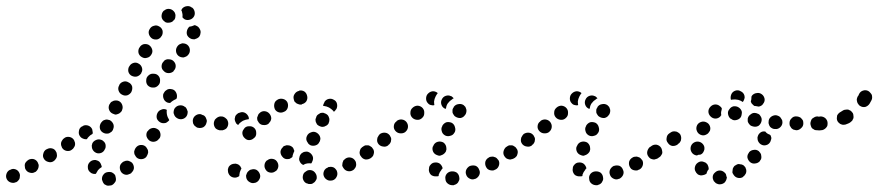

<svg xmlns="http://www.w3.org/2000/svg" viewBox="-29 -573 2859 625"><path d="M338 28Q341 26 344 22Q347 19 348 15Q349 10 348 6Q348 4 347 2Q347 0 346 -2Q345 -3 345 -4Q341 -9 335 -12Q329 -14 323 -13Q323 -13 323 -13Q313 -12 308 -5Q302 2 303 12Q304 16 306 20Q308 24 311 27Q315 29 319 31Q324 32 328 31Q329 31 329 31Q334 31 338 28ZM31 14Q34 11 35 7Q36 2 36 -2Q36 -6 34 -10Q30 -19 21 -22Q12 -25 4 -20H3Q-5 -16 -8 -7Q-11 2 -7 10Q-3 18 6 21Q15 24 23 20H24Q28 18 31 14ZM407 -26Q407 -36 401 -43Q398 -46 393 -48Q389 -50 385 -50Q380 -50 376 -48Q372 -47 369 -44L368 -43Q361 -37 361 -28Q361 -18 367 -11Q370 -8 374 -6Q378 -4 383 -4Q387 -4 391 -6Q395 -7 399 -10V-11Q406 -17 407 -26ZM272 -8Q268 -9 265 -12Q261 -15 259 -19Q257 -23 257 -27V-28Q256 -37 262 -44Q268 -51 277 -52Q282 -53 286 -51Q290 -50 294 -47Q297 -44 299 -40Q301 -36 302 -32V-31Q302 -31 302 -30Q302 -30 302 -29Q295 -25 290 -19Q286 -13 283 -7Q283 -7 282 -7Q282 -7 281 -7Q277 -6 272 -8ZM92 -19Q95 -23 96 -27Q97 -31 97 -36Q96 -40 94 -44Q90 -52 81 -55Q72 -57 64 -53L63 -52Q59 -50 56 -46Q53 -43 52 -39Q51 -34 52 -30Q52 -25 54 -22Q59 -13 68 -11Q77 -8 85 -13H86Q90 -16 92 -19ZM152 -55Q155 -58 156 -63Q157 -67 156 -71Q156 -76 153 -80Q149 -88 140 -90Q131 -92 123 -87H122Q114 -82 112 -73Q109 -64 114 -56Q119 -48 128 -46Q137 -43 145 -48L146 -49Q150 -51 152 -55ZM452 -72Q454 -76 453 -81Q453 -85 450 -89Q448 -93 445 -96Q438 -102 428 -101Q419 -100 413 -92Q410 -88 409 -84Q407 -80 408 -75Q408 -71 411 -67Q413 -63 416 -60Q423 -54 433 -55Q442 -56 448 -63V-64Q451 -68 452 -72ZM270 -95Q270 -91 272 -87Q274 -83 277 -80Q280 -77 285 -75Q293 -72 302 -76Q310 -80 313 -89L314 -90Q315 -94 315 -98Q315 -103 313 -107Q311 -111 307 -114Q304 -117 300 -118Q291 -121 283 -117Q274 -113 271 -105V-104Q269 -100 270 -95ZM211 -92Q214 -96 215 -100Q216 -104 215 -109Q214 -113 212 -117Q207 -125 198 -127Q188 -129 181 -124L180 -123Q176 -121 174 -117Q171 -113 170 -109Q169 -105 170 -100Q171 -96 173 -92Q178 -84 187 -82Q197 -80 204 -85L205 -86Q209 -88 211 -92ZM493 -139Q491 -149 483 -153Q475 -158 466 -156Q457 -154 452 -146H451Q446 -138 448 -129Q451 -120 458 -115Q466 -110 475 -112Q484 -114 489 -122H490Q495 -130 493 -139ZM228 -147Q229 -156 237 -161H238Q245 -167 255 -165Q264 -163 269 -156Q272 -152 272 -147Q273 -143 273 -139Q272 -138 272 -138Q272 -138 272 -137Q264 -133 259 -127Q256 -124 254 -120Q247 -119 241 -122Q235 -124 231 -130Q226 -137 228 -147ZM297 -152Q300 -144 309 -140Q313 -138 318 -138Q322 -138 326 -139Q330 -141 334 -144Q337 -147 339 -151V-152Q343 -160 340 -169Q336 -178 328 -182Q324 -183 319 -184Q315 -184 310 -182Q306 -181 303 -177Q300 -174 298 -170Q294 -161 297 -152ZM699 -150Q703 -152 706 -155Q709 -158 711 -162Q713 -166 713 -171Q713 -180 706 -187Q700 -193 690 -194H689Q685 -194 681 -192Q677 -190 674 -187Q670 -184 669 -180Q667 -176 667 -171Q667 -162 673 -155Q680 -149 689 -149H690Q695 -148 699 -150ZM633 -159Q641 -164 643 -173Q645 -178 644 -182Q643 -186 641 -190Q639 -194 635 -197Q631 -199 627 -200L626 -201Q617 -203 609 -198Q601 -193 599 -184Q598 -180 599 -175Q599 -171 602 -167Q604 -163 608 -161Q611 -158 615 -157H616Q625 -155 633 -159ZM503 -172Q498 -172 494 -174Q486 -178 482 -186Q479 -195 483 -204Q487 -213 496 -216Q504 -220 513 -216Q513 -216 514 -215Q514 -215 514 -215Q513 -209 514 -203Q515 -194 520 -186Q521 -184 522 -182Q520 -179 517 -177Q515 -175 511 -173Q507 -172 503 -172ZM562 -185Q571 -186 577 -193Q580 -197 581 -201Q582 -205 582 -210Q581 -214 579 -218Q577 -222 574 -225H573Q566 -231 556 -230Q547 -229 541 -222Q538 -219 537 -214Q536 -210 536 -205Q537 -201 539 -197Q541 -193 545 -190Q553 -184 562 -185ZM326 -216Q329 -207 338 -203Q342 -201 346 -200Q351 -200 355 -202Q359 -203 362 -206Q366 -209 368 -213V-214Q372 -222 369 -231Q366 -240 358 -244Q354 -246 349 -246Q345 -246 341 -245Q336 -243 333 -241Q330 -238 328 -234L327 -233Q323 -224 326 -216ZM506 -247Q501 -255 502 -264V-265Q503 -269 506 -273Q508 -277 512 -279Q515 -282 520 -283Q524 -284 528 -283Q538 -282 543 -274Q548 -266 547 -257V-256Q547 -255 546 -254Q546 -252 545 -251Q541 -249 537 -247Q530 -243 525 -238Q524 -238 523 -238Q522 -238 521 -238Q512 -239 506 -247ZM357 -278Q360 -269 368 -265Q377 -260 386 -263Q394 -266 399 -274V-275Q403 -283 401 -292Q398 -301 389 -305Q381 -310 372 -307Q363 -304 359 -296V-295Q354 -287 357 -278ZM492 -309Q493 -319 487 -326Q481 -333 471 -333Q462 -334 455 -328L454 -327Q447 -321 447 -312Q446 -302 452 -295Q459 -288 468 -288Q477 -287 484 -293L485 -294Q492 -300 492 -309ZM389 -339Q392 -330 400 -326Q409 -322 417 -324Q426 -327 431 -335V-336Q436 -344 433 -353Q430 -362 422 -366Q414 -371 405 -368Q396 -365 392 -357L391 -356Q387 -348 389 -339ZM543 -358Q543 -367 536 -374Q530 -380 520 -380Q511 -381 504 -374V-373Q497 -367 497 -357Q497 -348 504 -342Q510 -335 520 -335Q529 -335 536 -341V-342Q543 -349 543 -358ZM422 -400Q425 -391 433 -387Q441 -382 450 -385Q459 -387 464 -396Q469 -404 466 -413Q463 -422 455 -427Q447 -431 438 -429Q429 -426 425 -418L424 -417Q420 -409 422 -400ZM589 -412Q588 -421 581 -427Q577 -430 573 -431Q569 -432 564 -432Q560 -431 556 -429Q552 -427 549 -423Q543 -415 544 -406Q545 -397 552 -391Q556 -388 560 -387Q564 -386 569 -386Q573 -387 577 -389Q581 -391 584 -395Q590 -402 589 -412ZM456 -461Q459 -452 467 -447Q475 -443 484 -445Q493 -448 497 -456L498 -457Q502 -465 500 -474Q497 -483 489 -487Q481 -492 472 -489Q463 -487 458 -478Q453 -470 456 -461ZM621 -479Q617 -487 608 -490Q607 -490 606 -491Q605 -491 604 -491Q596 -487 587 -486Q585 -484 583 -481Q581 -478 580 -475V-474Q577 -465 581 -457Q586 -449 595 -446Q599 -445 604 -445Q608 -446 612 -448Q616 -450 619 -453Q622 -457 623 -461V-462Q626 -471 621 -479ZM497 -523Q496 -514 502 -507Q505 -504 509 -501Q513 -499 517 -499Q522 -499 526 -500Q530 -501 534 -504V-505Q538 -507 540 -511Q542 -515 542 -520Q543 -524 541 -529Q540 -533 537 -536Q531 -543 522 -544Q513 -545 506 -539H505Q498 -533 497 -523ZM580 -553Q589 -554 596 -548Q597 -548 597 -548Q604 -542 605 -532Q606 -523 600 -516Q594 -509 584 -508Q575 -507 568 -513Q568 -513 568 -514Q567 -514 566 -515Q565 -516 565 -517Q565 -517 565 -518Q566 -527 563 -536Q562 -538 561 -540Q562 -541 563 -543Q563 -544 564 -545Q570 -552 580 -553Z M984 26Q989 25 992 22Q996 20 998 16Q1001 12 1002 8Q1003 -2 998 -9Q993 -17 984 -19Q984 -19 984 -19Q979 -20 975 -19Q970 -18 967 -15Q963 -13 960 -9Q958 -6 957 -1Q955 8 960 16Q965 24 974 25Q975 26 975 26Q980 26 984 26ZM815 11Q820 3 817 -6Q814 -15 806 -20Q798 -24 789 -21H788Q784 -20 781 -17Q777 -14 775 -10Q773 -6 772 -2Q772 3 773 7Q776 16 784 20Q792 25 801 22H802Q811 19 815 11ZM1067 2Q1071 -6 1068 -15Q1067 -19 1064 -22Q1061 -26 1057 -28Q1052 -30 1048 -30Q1044 -30 1039 -29V-28Q1030 -25 1026 -17Q1022 -8 1025 0Q1027 5 1030 8Q1033 11 1037 13Q1041 15 1045 15Q1050 15 1054 14Q1063 11 1067 2ZM728 4Q719 1 715 -8Q713 -12 713 -17Q712 -21 714 -26Q715 -30 718 -33Q721 -36 725 -38Q730 -40 734 -40Q738 -41 743 -39Q747 -38 750 -35Q754 -32 755 -28L756 -27Q756 -26 756 -26Q757 -25 757 -24Q756 -22 755 -21Q751 -13 750 -3Q750 -2 750 0Q749 1 747 2Q746 2 745 3Q737 7 728 4ZM877 -31Q878 -40 872 -48Q867 -55 857 -56Q848 -57 841 -51H840Q833 -45 832 -36Q831 -27 837 -19Q842 -12 852 -11Q861 -10 868 -16H869Q876 -22 877 -31ZM1126 -25Q1129 -28 1130 -33Q1131 -37 1130 -42Q1130 -46 1127 -50Q1122 -58 1113 -60Q1104 -62 1096 -57Q1092 -54 1089 -51Q1087 -47 1086 -43Q1085 -38 1085 -34Q1086 -30 1089 -26Q1094 -18 1103 -16Q1112 -14 1120 -19Q1124 -21 1126 -25ZM946 -62V-63Q947 -67 950 -71Q952 -74 956 -76Q960 -79 964 -79Q969 -80 973 -79Q982 -76 987 -68Q992 -60 989 -51Q988 -48 987 -46Q986 -43 984 -41Q978 -42 971 -41Q964 -40 958 -36Q950 -40 947 -47Q943 -54 946 -62ZM1184 -65Q1186 -69 1187 -73Q1188 -77 1187 -82Q1186 -86 1183 -90Q1178 -97 1169 -99Q1159 -101 1152 -95H1151Q1148 -92 1145 -89Q1143 -85 1142 -80Q1141 -76 1142 -72Q1143 -67 1146 -64Q1151 -56 1160 -54Q1170 -53 1177 -58H1178Q1181 -61 1184 -65ZM929 -81Q929 -84 927 -87Q926 -91 924 -93Q921 -96 917 -98Q913 -100 908 -100Q904 -101 900 -99Q895 -98 892 -95V-94Q885 -88 884 -79Q884 -70 890 -63Q893 -59 897 -57Q901 -55 905 -55Q910 -55 914 -56Q918 -58 922 -61Q922 -61 922 -62Q922 -62 923 -62Q923 -65 924 -68Q926 -75 929 -81ZM968 -121Q968 -117 970 -113Q972 -109 975 -105Q978 -102 982 -100Q990 -97 999 -100Q1008 -103 1011 -112H1012Q1013 -116 1014 -121Q1014 -125 1012 -130Q1010 -134 1007 -137Q1004 -140 1000 -142Q992 -146 983 -142Q974 -139 970 -130Q968 -126 968 -121ZM760 -138Q761 -129 768 -123Q775 -116 784 -117Q793 -118 799 -125H800Q806 -132 805 -141Q805 -151 798 -157Q791 -163 781 -162Q772 -162 766 -155V-154Q759 -147 760 -138ZM708 -155Q714 -162 714 -171Q714 -176 712 -180Q711 -184 707 -187Q704 -190 700 -192Q696 -194 692 -194L691 -193Q682 -193 675 -187Q668 -180 669 -171Q669 -166 670 -162Q672 -158 675 -155Q678 -152 682 -150Q687 -148 691 -149H692Q701 -149 708 -155ZM998 -185Q998 -180 999 -176Q1001 -172 1003 -168Q1006 -165 1010 -163Q1014 -161 1019 -160Q1023 -160 1027 -161Q1032 -163 1035 -165Q1039 -168 1041 -172V-173Q1043 -177 1043 -181Q1044 -186 1042 -190Q1041 -194 1038 -198Q1035 -201 1031 -203Q1027 -205 1023 -206Q1018 -206 1014 -205Q1010 -203 1006 -200Q1003 -198 1001 -194V-193Q999 -189 998 -185ZM811 -198Q809 -194 808 -190Q808 -185 809 -181Q811 -177 814 -173Q820 -166 829 -166Q839 -165 846 -171V-172Q853 -178 854 -187Q854 -196 848 -203Q842 -210 833 -211Q823 -212 816 -205Q812 -202 811 -198ZM762 -180Q771 -184 780 -185Q780 -185 781 -185Q781 -187 781 -189Q780 -191 780 -193Q776 -202 768 -206Q759 -210 751 -206H750Q746 -205 743 -202Q739 -199 737 -195Q736 -191 735 -186Q735 -182 737 -177Q738 -174 740 -171Q743 -168 746 -166Q747 -168 749 -169V-170Q755 -176 762 -180ZM864 -235Q862 -226 866 -217Q871 -209 880 -207Q889 -205 897 -210H898Q906 -215 908 -224Q910 -233 906 -241Q901 -249 892 -251Q883 -253 875 -249L874 -248Q866 -244 864 -235ZM1027 -240V-241Q1032 -249 1041 -251Q1050 -253 1058 -248Q1066 -244 1068 -235Q1070 -226 1066 -218L1065 -217Q1064 -215 1062 -213Q1060 -211 1058 -209Q1056 -211 1055 -213Q1049 -219 1042 -223Q1034 -227 1026 -228Q1024 -228 1023 -228Q1023 -231 1024 -234Q1025 -237 1027 -240ZM930 -267Q925 -260 927 -251Q928 -246 930 -242Q933 -239 937 -236Q941 -234 945 -233Q949 -232 954 -233V-234Q963 -236 968 -243Q973 -251 971 -260Q969 -270 962 -275Q954 -280 945 -278L944 -277Q935 -275 930 -267Z M1455 27Q1459 25 1462 21Q1464 18 1466 13Q1467 9 1466 4Q1465 -5 1458 -11Q1450 -16 1441 -15H1440Q1431 -14 1425 -7Q1419 1 1421 10Q1421 14 1423 18Q1425 22 1429 25Q1433 28 1437 29Q1441 30 1446 30H1447Q1451 29 1455 27ZM1526 4Q1529 1 1531 -3Q1533 -7 1533 -12Q1533 -16 1531 -20Q1528 -29 1520 -33Q1511 -36 1502 -33H1501Q1497 -31 1494 -28Q1491 -25 1489 -21Q1487 -17 1487 -12Q1487 -8 1489 -3Q1492 5 1501 9Q1509 13 1518 9H1519Q1523 7 1526 4ZM1375 -3Q1368 -9 1367 -19Q1367 -19 1367 -20Q1367 -24 1368 -29Q1369 -33 1372 -36Q1375 -40 1379 -42Q1383 -44 1387 -44Q1396 -45 1403 -40Q1410 -34 1412 -25Q1409 -23 1408 -20Q1402 -13 1399 -4Q1399 -2 1399 0Q1397 0 1395 1Q1394 1 1392 1Q1383 2 1375 -3ZM1595 -34Q1598 -43 1594 -51Q1591 -55 1588 -58Q1585 -61 1580 -62Q1576 -64 1572 -63Q1567 -63 1563 -61L1562 -60Q1554 -56 1551 -47Q1549 -38 1553 -30Q1555 -26 1558 -23Q1562 -20 1566 -19Q1570 -18 1575 -18Q1579 -18 1583 -21H1584Q1592 -25 1595 -34ZM1655 -73Q1657 -82 1651 -90Q1649 -94 1645 -96Q1641 -98 1637 -99Q1632 -100 1628 -99Q1624 -98 1620 -95H1619Q1612 -89 1610 -80Q1608 -71 1614 -63Q1616 -60 1620 -57Q1624 -55 1629 -54Q1633 -53 1637 -55Q1642 -56 1645 -58L1646 -59Q1654 -64 1655 -73ZM1185 -65Q1187 -69 1188 -74Q1189 -78 1188 -82Q1187 -87 1184 -90Q1182 -94 1178 -96Q1174 -99 1170 -100Q1165 -100 1161 -100Q1157 -99 1153 -96L1152 -95Q1145 -90 1143 -81Q1141 -72 1147 -64Q1149 -60 1153 -58Q1157 -56 1161 -55Q1165 -54 1170 -55Q1174 -56 1178 -59H1179Q1182 -62 1185 -65ZM1381 -79Q1385 -71 1394 -68Q1398 -66 1403 -66Q1407 -67 1411 -69Q1415 -71 1418 -74Q1421 -77 1423 -81V-82Q1425 -87 1424 -91Q1424 -95 1422 -100Q1420 -104 1417 -107Q1414 -110 1410 -111Q1401 -114 1392 -110Q1384 -106 1381 -97L1380 -96Q1377 -88 1381 -79ZM1241 -107Q1244 -111 1244 -116Q1245 -120 1244 -124Q1242 -129 1240 -132Q1234 -140 1225 -141Q1216 -142 1208 -137L1207 -136Q1204 -133 1202 -129Q1199 -125 1199 -121Q1198 -117 1199 -112Q1200 -108 1203 -104Q1209 -97 1218 -96Q1227 -94 1235 -100V-101Q1239 -103 1241 -107ZM1409 -146Q1411 -137 1420 -132Q1428 -128 1437 -131Q1446 -133 1450 -141L1451 -142Q1455 -150 1452 -159Q1450 -168 1442 -173Q1433 -177 1424 -175Q1416 -172 1411 -164V-163Q1406 -155 1409 -146ZM1299 -159Q1300 -168 1294 -176Q1288 -183 1279 -184Q1270 -185 1262 -179V-178Q1254 -173 1253 -163Q1252 -154 1258 -147Q1264 -140 1273 -139Q1283 -138 1290 -143L1291 -144Q1298 -150 1299 -159ZM1352 -204Q1353 -214 1347 -221Q1341 -228 1331 -229Q1322 -229 1315 -223L1314 -222Q1307 -216 1307 -207Q1306 -198 1312 -191Q1318 -184 1328 -183Q1337 -182 1344 -188L1345 -189Q1352 -195 1352 -204ZM1444 -216Q1444 -212 1444 -207Q1445 -203 1448 -199Q1450 -195 1454 -193Q1462 -188 1471 -189Q1480 -191 1485 -199L1486 -200Q1488 -203 1489 -208Q1490 -212 1489 -217Q1488 -221 1486 -225Q1483 -228 1480 -231Q1472 -236 1463 -234Q1454 -233 1448 -225V-224Q1445 -220 1444 -216ZM1442 -249Q1445 -252 1448 -253Q1446 -255 1444 -257Q1442 -258 1440 -260H1439Q1431 -264 1422 -261Q1413 -258 1409 -249Q1405 -241 1408 -232Q1411 -223 1420 -219H1421Q1421 -219 1421 -219Q1422 -219 1422 -218Q1422 -220 1423 -221Q1424 -230 1429 -237L1430 -238Q1435 -245 1442 -249ZM1358 -252Q1358 -262 1364 -268L1365 -269Q1371 -275 1380 -276Q1389 -276 1396 -270Q1392 -265 1389 -259Q1385 -251 1384 -243Q1384 -236 1385 -231Q1380 -229 1374 -231Q1368 -232 1364 -237Q1358 -243 1358 -252Z M1923 27Q1927 25 1930 21Q1932 18 1934 13Q1935 9 1934 4Q1933 -5 1926 -11Q1918 -16 1909 -15H1908Q1899 -14 1893 -7Q1887 1 1889 10Q1889 14 1891 18Q1893 22 1897 25Q1901 28 1905 29Q1909 30 1914 30H1915Q1919 29 1923 27ZM1994 4Q1997 1 1999 -3Q2001 -7 2001 -12Q2001 -16 1999 -20Q1996 -29 1988 -33Q1979 -36 1970 -33H1969Q1965 -31 1962 -28Q1959 -25 1957 -21Q1955 -17 1955 -12Q1955 -8 1957 -3Q1960 5 1969 9Q1977 13 1986 9H1987Q1991 7 1994 4ZM1843 -3Q1836 -9 1835 -19Q1835 -19 1835 -20Q1835 -24 1836 -29Q1837 -33 1840 -36Q1843 -40 1847 -42Q1851 -44 1855 -44Q1864 -45 1871 -40Q1878 -34 1880 -25Q1877 -23 1876 -20Q1870 -13 1867 -4Q1867 -2 1867 0Q1865 0 1863 1Q1862 1 1860 1Q1851 2 1843 -3ZM2063 -34Q2066 -43 2062 -51Q2059 -55 2056 -58Q2053 -61 2048 -62Q2044 -64 2040 -63Q2035 -63 2031 -61L2030 -60Q2022 -56 2019 -47Q2017 -38 2021 -30Q2023 -26 2026 -23Q2030 -20 2034 -19Q2038 -18 2043 -18Q2047 -18 2051 -21H2052Q2060 -25 2063 -34ZM2123 -73Q2125 -82 2119 -90Q2117 -94 2113 -96Q2109 -98 2105 -99Q2100 -100 2096 -99Q2092 -98 2088 -95H2087Q2080 -89 2078 -80Q2076 -71 2082 -63Q2084 -60 2088 -57Q2092 -55 2097 -54Q2101 -53 2105 -55Q2110 -56 2113 -58L2114 -59Q2122 -64 2123 -73ZM1653 -65Q1655 -69 1656 -74Q1657 -78 1656 -82Q1655 -87 1652 -90Q1650 -94 1646 -96Q1642 -99 1638 -100Q1633 -100 1629 -100Q1625 -99 1621 -96L1620 -95Q1613 -90 1611 -81Q1609 -72 1615 -64Q1617 -60 1621 -58Q1625 -56 1629 -55Q1633 -54 1638 -55Q1642 -56 1646 -59H1647Q1650 -62 1653 -65ZM1849 -79Q1853 -71 1862 -68Q1866 -66 1871 -66Q1875 -67 1879 -69Q1883 -71 1886 -74Q1889 -77 1891 -81V-82Q1893 -87 1892 -91Q1892 -95 1890 -100Q1888 -104 1885 -107Q1882 -110 1878 -111Q1869 -114 1860 -110Q1852 -106 1849 -97L1848 -96Q1845 -88 1849 -79ZM1709 -107Q1712 -111 1712 -116Q1713 -120 1712 -124Q1710 -129 1708 -132Q1702 -140 1693 -141Q1684 -142 1676 -137L1675 -136Q1672 -133 1670 -129Q1667 -125 1667 -121Q1666 -117 1667 -112Q1668 -108 1671 -104Q1677 -97 1686 -96Q1695 -94 1703 -100V-101Q1707 -103 1709 -107ZM1877 -146Q1879 -137 1888 -132Q1896 -128 1905 -131Q1914 -133 1918 -141L1919 -142Q1923 -150 1920 -159Q1918 -168 1910 -173Q1901 -177 1892 -175Q1884 -172 1879 -164V-163Q1874 -155 1877 -146ZM1767 -159Q1768 -168 1762 -176Q1756 -183 1747 -184Q1738 -185 1730 -179V-178Q1722 -173 1721 -163Q1720 -154 1726 -147Q1732 -140 1741 -139Q1751 -138 1758 -143L1759 -144Q1766 -150 1767 -159ZM1820 -204Q1821 -214 1815 -221Q1809 -228 1799 -229Q1790 -229 1783 -223L1782 -222Q1775 -216 1775 -207Q1774 -198 1780 -191Q1786 -184 1796 -183Q1805 -182 1812 -188L1813 -189Q1820 -195 1820 -204ZM1912 -216Q1912 -212 1912 -207Q1913 -203 1916 -199Q1918 -195 1922 -193Q1930 -188 1939 -189Q1948 -191 1953 -199L1954 -200Q1956 -203 1957 -208Q1958 -212 1957 -217Q1956 -221 1954 -225Q1951 -228 1948 -231Q1940 -236 1931 -234Q1922 -233 1916 -225V-224Q1913 -220 1912 -216ZM1910 -249Q1913 -252 1916 -253Q1914 -255 1912 -257Q1910 -258 1908 -260H1907Q1899 -264 1890 -261Q1881 -258 1877 -249Q1873 -241 1876 -232Q1879 -223 1888 -219H1889Q1889 -219 1889 -219Q1890 -219 1890 -218Q1890 -220 1891 -221Q1892 -230 1897 -237L1898 -238Q1903 -245 1910 -249ZM1826 -252Q1826 -262 1832 -268L1833 -269Q1839 -275 1848 -276Q1857 -276 1864 -270Q1860 -265 1857 -259Q1853 -251 1852 -243Q1852 -236 1853 -231Q1848 -229 1842 -231Q1836 -232 1832 -237Q1826 -243 1826 -252Z M2330 21Q2323 27 2314 27H2313Q2309 27 2305 25Q2301 24 2298 20Q2294 17 2293 13Q2291 9 2291 4Q2291 -5 2298 -11Q2305 -18 2314 -18Q2319 -18 2323 -16Q2327 -14 2330 -11Q2331 -10 2332 -9Q2333 -8 2334 -6Q2335 -2 2336 2Q2336 3 2337 3Q2337 4 2337 5Q2336 14 2330 21ZM2396 -4Q2399 -7 2400 -12Q2401 -16 2400 -21Q2399 -25 2397 -29Q2396 -29 2396 -30Q2395 -31 2394 -32Q2394 -32 2394 -32Q2392 -35 2389 -36Q2386 -38 2382 -38Q2378 -39 2374 -39Q2369 -38 2366 -35H2365Q2361 -33 2359 -29Q2356 -25 2356 -21Q2355 -16 2355 -12Q2356 -8 2359 -4Q2364 4 2373 6Q2382 8 2390 3V2Q2394 0 2396 -4ZM2260 -3Q2256 -2 2252 -2Q2247 -3 2243 -5Q2240 -8 2237 -11V-12Q2231 -19 2233 -29Q2235 -38 2242 -43Q2246 -46 2250 -47Q2254 -48 2259 -47Q2263 -46 2267 -44Q2271 -42 2273 -38H2274Q2276 -34 2277 -30Q2278 -26 2278 -22Q2274 -18 2272 -12Q2271 -10 2271 -8Q2270 -8 2270 -7Q2269 -7 2268 -6Q2265 -4 2260 -3ZM2445 -49V-50Q2448 -53 2449 -57Q2450 -62 2449 -66Q2449 -71 2446 -75Q2444 -78 2441 -81Q2433 -87 2424 -85Q2415 -84 2409 -77V-76Q2403 -69 2404 -60Q2406 -51 2413 -45Q2421 -39 2430 -41Q2439 -42 2445 -49ZM2123 -67Q2126 -71 2127 -75Q2127 -80 2126 -84Q2125 -89 2123 -92Q2118 -100 2108 -102Q2099 -103 2092 -98L2088 -95Q2084 -93 2082 -89Q2080 -85 2079 -81Q2078 -77 2079 -72Q2080 -68 2083 -64Q2088 -56 2097 -55Q2106 -53 2114 -59L2117 -61Q2121 -63 2123 -67ZM2224 -75Q2218 -83 2219 -92Q2220 -101 2227 -107Q2235 -113 2244 -112Q2253 -111 2259 -104Q2265 -97 2264 -88V-87Q2263 -82 2260 -77Q2257 -72 2252 -70Q2248 -69 2244 -69Q2242 -68 2240 -67Q2240 -67 2240 -67Q2240 -67 2239 -67Q2230 -68 2224 -75ZM2185 -111Q2188 -115 2188 -119Q2189 -124 2188 -128Q2187 -133 2185 -136Q2182 -140 2178 -142Q2174 -145 2170 -145Q2166 -146 2161 -145Q2157 -144 2153 -141L2150 -139Q2142 -134 2141 -124Q2139 -115 2145 -108Q2150 -100 2159 -98Q2168 -97 2176 -102L2179 -105Q2183 -107 2185 -111ZM2480 -115V-116Q2482 -120 2482 -124Q2481 -129 2479 -133Q2477 -134 2476 -135Q2467 -138 2462 -145Q2461 -145 2460 -145Q2453 -146 2447 -142Q2440 -137 2438 -130Q2436 -126 2437 -121Q2437 -117 2439 -113Q2441 -109 2444 -106Q2447 -103 2452 -101Q2460 -98 2469 -102Q2477 -106 2480 -115ZM2239 -148Q2236 -156 2240 -165Q2244 -173 2253 -176Q2262 -179 2270 -175Q2279 -171 2282 -162Q2285 -154 2281 -145H2280Q2277 -138 2270 -135Q2263 -131 2255 -133Q2254 -133 2253 -134Q2252 -134 2252 -134Q2251 -134 2250 -135Q2242 -139 2239 -148ZM2640 -150Q2644 -152 2648 -155Q2651 -158 2652 -162Q2654 -167 2654 -171Q2654 -180 2648 -187Q2641 -193 2632 -194H2631Q2627 -194 2623 -192Q2619 -190 2615 -187Q2612 -184 2611 -180Q2609 -175 2609 -171Q2609 -167 2611 -162Q2612 -158 2615 -155Q2619 -152 2623 -150Q2627 -149 2631 -149H2632Q2636 -148 2640 -150ZM2579 -156Q2586 -162 2586 -171Q2586 -176 2585 -180Q2583 -184 2580 -187Q2577 -191 2573 -192Q2569 -194 2564 -194Q2554 -195 2548 -188Q2541 -182 2541 -172Q2541 -168 2542 -164Q2544 -160 2547 -156Q2550 -153 2554 -151Q2558 -150 2563 -149Q2572 -149 2579 -156ZM2510 -158Q2517 -164 2518 -173Q2518 -178 2517 -182Q2515 -186 2512 -190Q2510 -193 2506 -195Q2502 -197 2497 -198Q2487 -198 2480 -192Q2473 -186 2473 -177Q2472 -172 2474 -168Q2475 -164 2478 -160Q2481 -157 2485 -155Q2489 -153 2493 -153H2494Q2503 -152 2510 -158ZM2441 -164Q2448 -170 2450 -179Q2451 -183 2450 -188Q2449 -192 2446 -196Q2444 -200 2440 -202Q2436 -204 2432 -205H2431Q2422 -207 2415 -201Q2407 -196 2405 -187Q2405 -182 2405 -178Q2406 -174 2409 -170Q2412 -166 2415 -164Q2419 -162 2424 -161Q2433 -159 2441 -164ZM2367 -182Q2358 -180 2351 -186H2350Q2343 -191 2341 -201Q2339 -210 2345 -217Q2350 -225 2359 -227Q2369 -228 2376 -223Q2382 -219 2385 -212Q2387 -206 2385 -199Q2385 -197 2384 -195Q2384 -194 2383 -193Q2383 -192 2382 -191Q2377 -184 2367 -182ZM2316 -194Q2309 -187 2300 -187Q2291 -187 2284 -194Q2277 -201 2277 -210Q2277 -219 2284 -226Q2291 -233 2300 -233Q2309 -233 2316 -226Q2318 -225 2319 -223Q2320 -221 2321 -219Q2320 -217 2320 -215Q2317 -206 2319 -198Q2318 -197 2317 -196Q2317 -195 2316 -194ZM2424 -230Q2421 -233 2418 -236Q2416 -239 2415 -243Q2417 -248 2417 -254Q2417 -256 2417 -258Q2418 -259 2418 -260Q2419 -261 2419 -262Q2425 -269 2434 -270Q2443 -272 2451 -266Q2458 -261 2460 -251Q2461 -242 2455 -235Q2453 -231 2449 -229Q2446 -227 2441 -226Q2438 -227 2435 -227Q2431 -228 2427 -228Q2426 -228 2426 -229Q2425 -229 2424 -230ZM2352 -267Q2356 -275 2365 -278Q2374 -281 2382 -276Q2391 -272 2394 -263Q2395 -259 2395 -255Q2394 -250 2392 -246Q2392 -245 2391 -244Q2390 -242 2389 -241Q2382 -246 2374 -248Q2365 -250 2356 -249Q2353 -248 2351 -248Q2351 -248 2351 -249Q2351 -249 2350 -249Q2348 -258 2352 -267Z M2652 -151Q2656 -153 2659 -156Q2662 -159 2664 -163Q2665 -167 2665 -172Q2665 -181 2658 -188Q2651 -194 2642 -194Q2637 -193 2632 -193Q2623 -194 2616 -187Q2610 -181 2610 -171Q2609 -162 2616 -155Q2622 -149 2632 -149Q2638 -148 2643 -149Q2648 -149 2652 -151ZM2745 -180Q2747 -184 2749 -188Q2750 -192 2749 -197Q2749 -201 2747 -205Q2744 -209 2741 -212Q2737 -214 2733 -216Q2729 -217 2724 -216Q2720 -216 2716 -214Q2712 -211 2708 -209Q2704 -207 2701 -204Q2698 -201 2696 -197Q2695 -192 2695 -188Q2695 -183 2697 -179Q2699 -175 2703 -172Q2706 -169 2710 -168Q2715 -166 2719 -167Q2723 -167 2727 -169Q2733 -171 2738 -174Q2742 -177 2745 -180ZM2810 -255Q2810 -260 2809 -264Q2807 -268 2804 -271Q2801 -275 2797 -277Q2789 -281 2780 -278Q2771 -275 2767 -266Q2766 -262 2763 -259Q2761 -255 2760 -250Q2760 -246 2761 -242Q2762 -237 2765 -234Q2767 -230 2771 -228Q2779 -223 2788 -225Q2797 -228 2802 -236Q2805 -241 2808 -247Q2810 -251 2810 -255Z"/></svg>

Font: FRB American Cursive Dotted Extrabold
Style: Bold Italic
Weight: 800
Italic angle: -25°
Version: Version 2.0;Modular Font Editor K font №1